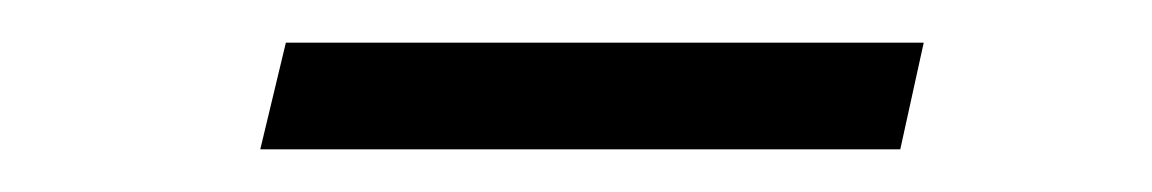

<svg xmlns="http://www.w3.org/2000/svg" viewBox="-20 -750 540 90"><path d="M114 -730H413L402 -680H102Z"/></svg>

Font: Roboto Serif 20pt ExtraLight
Style: Italic
Weight: 250
Italic angle: -10°
Version: Version 1.007